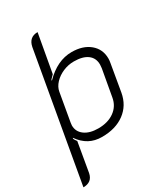

<svg xmlns="http://www.w3.org/2000/svg" viewBox="-226 -810 982 1120"><g transform="rotate(-30 265.5 -250.0)"><path d="M146 -649Q158 -709 216 -709L170 -452Q166 -447 158 -439.5Q150 -432 146 -426L147 -422Q232 -509 329 -509Q405 -509 451 -470.5Q497 -432 497 -369Q497 -355 494 -340L463 -159Q449 -80 389 -35.5Q329 9 237 9Q189 9 152 -11Q115 -31 86 -72L84 -67Q88 -57 99 -43L65 154Q54 209 -5 209ZM403 -160 435 -339Q437 -355 437 -363Q437 -407 405 -431Q373 -455 313 -455Q275 -455 240 -440Q205 -425 181 -399.5Q157 -374 152 -344L119 -155Q117 -143 117 -137Q117 -95 151 -70Q185 -45 243 -45Q308 -45 351 -76Q394 -107 403 -160Z"/></g></svg>

Font: K2D ExtraLight
Style: Italic
Weight: 275
Italic angle: -10°
Designer: Katatrad Aksorn Co.,Ltd.
Foundry: Cadson Demak Co.,Ltd.
Version: Version 1.000; ttfautohint (v1.6)